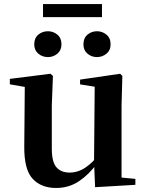

<svg xmlns="http://www.w3.org/2000/svg" viewBox="-20 -908 718 944"><path d="M215.8 -627.3Q188.5 -627.3 168.5 -644Q148.4 -660.8 148.4 -690Q148.4 -721 168.5 -737.7Q188.5 -754.4 215.8 -754.4Q241.8 -754.4 262 -737.7Q282.2 -721 282.2 -690Q282.2 -660.8 262 -644Q241.8 -627.3 215.8 -627.3ZM456.9 -627.3Q430.1 -627.3 410.2 -644Q390.2 -660.8 390.2 -690Q390.2 -721 410.2 -737.7Q430.1 -754.4 456.9 -754.4Q482.9 -754.4 503.3 -737.7Q523.8 -721 523.8 -690Q523.8 -660.8 503.3 -644Q482.9 -627.3 456.9 -627.3ZM191.5 -823.9V-888.1H481.4V-823.9ZM255.7 16.2Q182.1 16.2 140.2 -29.3Q98.3 -74.7 99.3 -187.9L102 -497.7L132 -475.4L28.4 -493.5V-520.2L228 -545.4L240.2 -534.8L234.7 -388.7V-177.8Q234.7 -111 257.7 -85.3Q280.7 -59.5 321.8 -59.5Q364.7 -59.5 402.5 -85.8Q440.3 -112.1 469.6 -153.8L503.2 -103H456Q418.4 -51 368.8 -17.4Q319.2 16.2 255.7 16.2ZM447.6 12.4 442.4 -109.4V-111.9L445.6 -481.6L373.7 -493.2V-516.6L570.9 -545.4L581.6 -534.8L577.6 -388.7V-35L645.6 -28.5V0.7Z"/></svg>

Font: Noto Serif HK
Style: Regular
Weight: 200
Designer: Ryoko NISHIZUKA 西塚涼子 (kana & ideographs); Frank Grießhammer (Latin, Greek & Cyrillic); Wenlong ZHANG 张文龙 (bopomofo); San
Foundry: Adobe
Version: Version 2.001;hotconv 1.1.0;makeotfexe 2.6.0